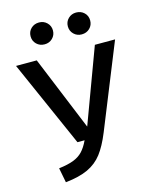

<svg xmlns="http://www.w3.org/2000/svg" viewBox="-134 -1003 883 1106"><g transform="rotate(-15 307.5 -450.5)"><path d="M403.1 -206.2Q372.8 -131.8 339 -87.7Q305.1 -43.6 253.1 -19.2Q201 5.1 119 13.8L102.1 -73.8Q156.4 -80.5 189.7 -93.3Q223.1 -106.2 244.9 -129Q266.7 -151.8 285.6 -191.8H243.1L14.9 -707.7H138.5L320.5 -264.1L485.1 -707.7H605.6ZM140 -850.3Q140 -878.5 159.2 -896.9Q178.5 -915.4 207.2 -915.4Q234.9 -915.4 254.1 -896.7Q273.3 -877.9 273.3 -850.3Q273.3 -822.6 254.1 -803.8Q234.9 -785.1 207.2 -785.1Q178.5 -785.1 159.2 -803.8Q140 -822.6 140 -850.3ZM362.1 -850.3Q362.1 -877.9 381.3 -896.7Q400.5 -915.4 428.2 -915.4Q456.9 -915.4 476.2 -896.9Q495.4 -878.5 495.4 -850.3Q495.4 -822.6 476.2 -803.8Q456.9 -785.1 428.2 -785.1Q400.5 -785.1 381.3 -803.8Q362.1 -822.6 362.1 -850.3Z"/></g></svg>

Font: Fira Code Fixed Medium
Style: Regular
Weight: 500
Monospace: yes
Designer: Carrois Corporate, Edenspiekermann AG, Nikita Prokopov
Foundry: Carrois Corporate, Edenspiekermann AG, Nikita Prokopov
Version: Version 5.002